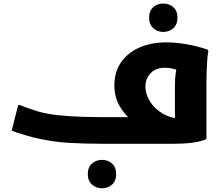

<svg xmlns="http://www.w3.org/2000/svg" viewBox="-20 -802 1251 1071"><path d="M549.2 0Q456.2 0 362.8 -5.2Q269.3 -10.4 164.5 -35.7Q145.5 -41 122.6 -47.6Q99.7 -54.1 79 -61Q58.2 -67.9 45.2 -73.9L81.4 -215.8H92.2Q103.2 -210.8 122.9 -203.5Q142.5 -196.1 162.2 -190.1Q181.8 -184.1 192.8 -180.1Q244.3 -165.4 307.9 -158.9Q371.5 -152.4 435 -150.6Q498.4 -148.7 549.2 -148.7H758.4L720.4 -125.8Q677.3 -159.2 647.6 -209.8Q618 -260.4 618 -326.2Q618 -400.8 655.2 -454.5Q692.5 -508.2 758.1 -537Q823.7 -565.7 908.4 -565.7Q959.4 -565.7 1019.5 -555.4Q1079.5 -545 1138.4 -525.3L1142.4 -517.3Q1138.4 -499.3 1136.2 -469.3Q1134 -439.3 1132.8 -408.3Q1131.6 -377.3 1131.6 -357.3V-32L1127.6 -24Q1097.6 -12 1053.5 -6Q1009.4 0 946.4 0ZM791.2 -320.6Q791.2 -275.2 818 -233.7Q844.7 -192.1 892.6 -165.6Q940.5 -139.1 1003.6 -138.5L955.6 -81.2V-321.2Q955.6 -361.5 959.7 -390.5Q963.8 -419.5 969.9 -443.9L985.9 -405.6Q976.4 -408.8 963.9 -413.1Q951.4 -417.4 936.1 -420.7Q920.8 -424.1 900 -424.1Q848.6 -424.1 819.9 -393.4Q791.2 -362.8 791.2 -320.6ZM890.8 -623.9Q858 -623.9 834.8 -644.9Q811.6 -665.8 811.6 -703.1Q811.6 -741.1 834.8 -761.7Q858 -782.3 890.8 -782.3Q924.3 -782.3 947.1 -761.7Q970 -741.1 970 -703.1Q970 -665.8 947.1 -644.9Q924.3 -623.9 890.8 -623.9ZM469.7 168.7Q469.7 131 492.9 110.4Q516.1 89.8 549.2 89.8Q582.4 89.8 605.3 110.4Q628.1 131 628.1 168.7Q628.1 206.3 605.4 227.3Q582.6 248.2 548.9 248.2Q516.1 248.2 492.9 227.3Q469.7 206.3 469.7 168.7Z"/></svg>

Font: Kufam
Style: Regular
Weight: 400
Designer: Wael Morcos, Artur Schmal
Foundry: Original Type
Version: Version 1.301; ttfautohint (v1.8.3)